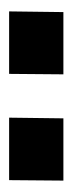

<svg xmlns="http://www.w3.org/2000/svg" viewBox="111 -862 159 421"><g transform="rotate(90 190.5 -651.5)"><path d="M238 -592 239.5 -711H376L375 -592ZM5 -592 6.5 -711H143L142 -592Z"/></g></svg>

Font: Public Sans
Style: Bold
Weight: 700
Designer: The Public Sans project authors (U.S. Web Design System). Libre Franklin designed by Pablo Impallari and Rodrigo Fuenzal
Version: Version 1.008; ttfautohint (v1.8.1) -l 8 -r 50 -G 200 -x 14 